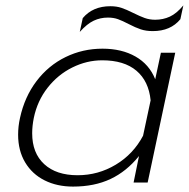

<svg xmlns="http://www.w3.org/2000/svg" viewBox="-20 -675 698 710"><path d="M286 -608Q323 -652 388 -652Q411 -652 429 -646Q447 -640 473 -627Q497 -615 515 -608.5Q533 -602 554 -602Q583 -602 608 -613.5Q633 -625 658 -655L647 -604Q611 -560 545 -560Q520 -560 500.5 -566.5Q481 -573 456 -586Q433 -598 416.5 -604Q400 -610 379 -610Q351 -610 326.5 -598.5Q302 -587 275 -557ZM47 -177Q47 -208 54 -239Q71 -317 115 -375Q159 -433 222.5 -464Q286 -495 359 -495Q430 -495 481 -466Q532 -437 554 -382L575 -480H628L526 0H474L494 -98Q448 -41 388.5 -13Q329 15 250 15Q191 15 145 -8Q99 -31 73 -74.5Q47 -118 47 -177ZM509 -173 537 -304Q530 -375 484.5 -413.5Q439 -452 358 -452Q301 -452 247.5 -425.5Q194 -399 156 -350.5Q118 -302 105 -239Q99 -209 99 -182Q99 -109 143.5 -68Q188 -27 267 -27Q343 -27 408 -66Q473 -105 509 -173Z"/></svg>

Font: Prompt ExtraLight
Style: Italic
Weight: 275
Italic angle: -12°
Designer: Katatrad Team
Foundry: CadsonDemak
Version: Version 1.000